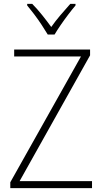

<svg xmlns="http://www.w3.org/2000/svg" viewBox="-20 -969 527 989"><path d="M454 0H33V-30L397 -678H53V-714H444V-684L81 -36H454ZM226 -791Q213 -813 194.5 -841Q176 -869 156 -895.5Q136 -922 120 -941V-949H146Q171 -924 197 -891.5Q223 -859 244 -830Q265 -860 290.5 -890Q316 -920 342 -949H369V-941Q352 -921 331.5 -894Q311 -867 292.5 -840Q274 -813 261 -791Z"/></svg>

Font: Noto Sans Arabic SemCond ExtLt
Style: Regular
Weight: 200
Width: 4
Designer: Monotype Design Team, Nadine Chahine, Nizar Qandah and Khaled Hosny
Foundry: Monotype Imaging Inc.
Version: Version 2.012; ttfautohint (v1.8.4.7-5d5b)